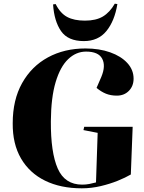

<svg xmlns="http://www.w3.org/2000/svg" viewBox="-20 -1008 779 1042"><path d="M700 -320 690 -61Q661 -44 619 -27Q577 -10 526.5 2Q476 14 424 14Q309 14 224.5 -27.5Q140 -69 94 -148Q48 -227 49 -339Q49 -466 100 -557Q151 -648 240 -696.5Q329 -745 444 -745Q519 -745 578 -724Q637 -703 671 -666Q705 -629 705 -581Q705 -541 679.5 -515Q654 -489 614 -489Q581 -489 555 -499.5Q529 -510 504 -531L530 -591Q555 -651 534.5 -689.5Q514 -728 447 -728Q393 -728 350 -687Q307 -646 282 -562.5Q257 -479 256 -350Q255 -180 293.5 -93Q332 -6 426 -6Q446 -6 464.5 -9.5Q483 -13 501 -18L510 -287L433 -302L437 -320ZM282 -986Q307 -936 344.5 -916Q382 -896 441 -896Q501 -896 538.5 -918.5Q576 -941 603 -988L617 -986Q602 -894 557.5 -839.5Q513 -785 435 -785Q349 -785 311.5 -839Q274 -893 268 -984Z"/></svg>

Font: Literata 72pt ExtraBold
Style: Italic
Weight: 800
Italic angle: -2°
Designer: Latin by Veronika Burian and Jose Scaglione. Greek by Irene Vlachou. Cyrillic by Vera Evstafieva
Foundry: TypeTogether
Version: Version 3.002